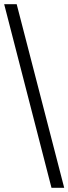

<svg xmlns="http://www.w3.org/2000/svg" viewBox="-20 -780 328 921"><path d="M227 121 0 -760H60L288 121Z"/></svg>

Font: Noto Serif Gujarati Medium
Style: Regular
Weight: 500
Version: Version 2.102